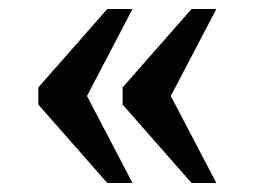

<svg xmlns="http://www.w3.org/2000/svg" viewBox="-20 -483 565 426"><path d="M405 -77 252 -251V-289L405 -463H460L359 -270L460 -77ZM218 -77 65 -251V-289L218 -463H274L173 -270L274 -77Z"/></svg>

Font: Noto Serif Hebrew Medium
Style: Regular
Weight: 500
Version: Version 2.003